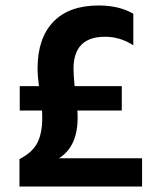

<svg xmlns="http://www.w3.org/2000/svg" viewBox="-20 -680 573 700"><path d="M498 0H51V-100Q98 -124 116 -159Q134 -194 134 -250Q134 -268 133 -277H52V-366H122Q117 -404 117 -431Q117 -540 174 -600Q231 -660 340 -660Q414 -660 466 -630V-515Q418 -546 363 -546Q248 -546 248 -429Q248 -410 252 -366H424V-277H262Q263 -268 263 -250Q263 -146 195 -103H498Z"/></svg>

Font: Hind Madurai SemiBold
Style: Regular
Weight: 600
Designer: Jyotish Sonowal
Foundry: Indian Type Foundry
Version: Version 1.001;PS 1.0;hotconv 1.0.86;makeotf.lib2.5.63406; tt